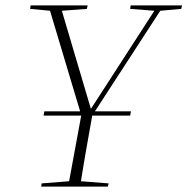

<svg xmlns="http://www.w3.org/2000/svg" viewBox="-20 -694 697 714"><path d="M92 -661 166 -654 278 -280H145L142 -264H282L237 -20L135 -12L133 0H381L384 -12L281 -20C294 -103 307 -174 323 -264H464L467 -280H333L576 -654L654 -661L657 -674H466L464 -661L554 -654L318 -289L210 -654L303 -661L306 -674H94Z"/></svg>

Font: Source Serif 4 Display Light
Style: Italic
Weight: 300
Italic angle: -12°
Designer: Frank Grießhammer
Foundry: Adobe Systems Incorporated
Version: Version 4.004;hotconv 1.0.117;makeotfexe 2.5.65602